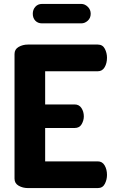

<svg xmlns="http://www.w3.org/2000/svg" viewBox="-20 -958 579 978"><path d="M210 -426H360Q383 -426 395 -407.5Q407 -389 407 -365Q407 -345 396 -325.5Q385 -306 360 -306H210V-136H478Q501 -136 513 -115.5Q525 -95 525 -67Q525 -43 514 -21.5Q503 0 478 0H122Q96 0 75 -12Q54 -24 54 -48V-683Q54 -707 75 -719Q96 -731 122 -731H478Q503 -731 514 -709.5Q525 -688 525 -664Q525 -636 513 -615.5Q501 -595 478 -595H210ZM147 -888Q147 -909 160 -923.5Q173 -938 194 -938H394Q412 -938 427 -923.5Q442 -909 442 -888Q442 -866 427 -852.5Q412 -839 394 -839H194Q173 -839 160 -852.5Q147 -866 147 -888Z"/></svg>

Font: AkaAcidDosis
Style: ExtraBold
Weight: 800
Designer: Edgar Tolentino, Pablo Impallari, Igino Marini, Aka-Acid
Foundry: Edgar Tolentino, Pablo Impallari, Igino Marini, Aka-Acid
Version: Version 1.007